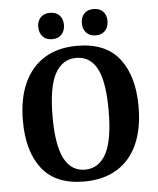

<svg xmlns="http://www.w3.org/2000/svg" viewBox="-53 -780 688 834"><g transform="rotate(-5 291.0 -362.5)"><path d="M281 9Q157 9 97.5 -67Q38 -143 38 -276Q38 -373 69 -441Q100 -509 158.5 -545Q217 -581 300 -581Q425 -581 484.5 -504.5Q544 -428 544 -296Q544 -199 513.5 -131Q483 -63 424 -27Q365 9 281 9ZM292 -529Q232 -529 200 -470.5Q168 -412 168 -283Q168 -158 198.5 -100Q229 -42 289 -42Q349 -42 381 -101Q413 -160 413 -290Q413 -415 383 -472Q353 -529 292 -529ZM252 -677Q252 -651 237 -635Q222 -619 196 -619Q170 -619 155 -635Q140 -651 140 -677Q140 -703 155 -718.5Q170 -734 196 -734Q222 -734 237 -718.5Q252 -703 252 -677ZM442 -677Q442 -651 427 -635Q412 -619 386 -619Q360 -619 345 -635Q330 -651 330 -677Q330 -703 345 -718.5Q360 -734 386 -734Q412 -734 427 -718.5Q442 -703 442 -677Z"/></g></svg>

Font: Rasa SemiBold
Style: Regular
Weight: 600
Designer: Anna Giedrys (Yrsa+Rasa design), David Brezina (Yrsa art-direction, Rasa art-direction, design)
Foundry: Rosetta Type Foundry
Version: Version 2.004